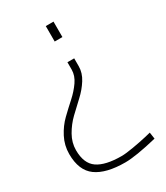

<svg xmlns="http://www.w3.org/2000/svg" viewBox="-178 -575 743 861"><g transform="rotate(-30 193.0 -145.0)"><path d="M10 51Q10 6 30.5 -33.5Q51 -73 80.5 -101.5Q110 -130 139 -156Q168 -182 188.5 -211.5Q209 -241 209 -272V-310H244V-269Q244 -235 223.5 -202.5Q203 -170 173.5 -143Q144 -116 115 -88Q86 -60 65.5 -24Q45 12 45 51Q45 120 85.5 148Q126 176 210 176Q231 176 271.5 169Q312 162 342 155L371 148L376 182Q264 209 210 209Q111 209 60.5 172.5Q10 136 10 51ZM246 -499V-419H206V-499Z"/></g></svg>

Font: TitilliumText22L Th
Style: Thin
Weight: 100
Designer: Campivisivi
Foundry: Campivisivi
Version: 1.000